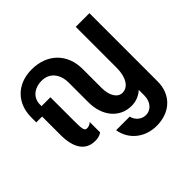

<svg xmlns="http://www.w3.org/2000/svg" viewBox="-194 -801 1211 1211"><g transform="rotate(-45 411.0 -196.0)"><path d="M549 209C671 209 751 131 751 15V-594H629V-228C629 -145 595 -91 544 -91C501 -91 472 -137 472 -206V-375C472 -511 381 -601 242 -601C111 -601 27 -514 27 -389V-344H79V-181C79 -54 129 2 207 2C224 2 246 1 267 -15V-108C252 -92 236 -91 225 -91C204 -91 202 -118 202 -187V-393H123V-408C123 -463 166 -506 237 -506C306 -506 349 -454 349 -375V-202C349 -76 422 8 527 8C566 8 602 -7 629 -32V16C629 75 594 113 549 113C511 113 479 86 469 47H348C364 144 445 209 549 209Z"/></g></svg>

Font: Vanilla Cream
Style: Bold
Weight: 700
Designer: Jeremy Tribby, Jinavaṁso
Foundry: Tribby Type
Version: Version 1.422;Glyphs 3.1.2 (3151)